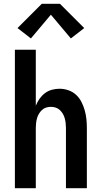

<svg xmlns="http://www.w3.org/2000/svg" viewBox="-20 -999 540 1019"><path d="M59 0V-735H170V-438Q178 -458 190 -475Q202 -492 218.5 -504.5Q235 -517 255 -522.5Q275 -528 296 -528Q320 -528 343 -520Q366 -512 383.5 -496Q401 -480 412 -458.5Q423 -437 429.5 -414Q436 -391 438.5 -367.5Q441 -344 441 -320V0H330V-320Q330 -333 328.5 -346Q327 -359 323.5 -371.5Q320 -384 313.5 -395Q307 -406 297.5 -415Q288 -424 275.5 -428Q263 -432 250 -432Q237 -432 224.5 -428Q212 -424 202.5 -415Q193 -406 186.5 -395Q180 -384 176.5 -371.5Q173 -359 171.5 -346Q170 -333 170 -320V0ZM144 -795 73 -850 202 -979H298L427 -850L356 -795L250 -921Z"/></svg>

Font: Iosevka SS04
Style: Bold
Weight: 700
Monospace: yes
Designer: Belleve Invis
Foundry: Belleve Invis
Version: Version 19.0.0; ttfautohint (v1.8.4)